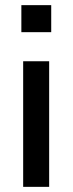

<svg xmlns="http://www.w3.org/2000/svg" viewBox="-20 -726 282 746"><path d="M70 0V-488H171V0ZM63 -706H179V-601H63Z"/></svg>

Font: wassup Sans
Style: Medium
Weight: 600
Version: Version 2.001